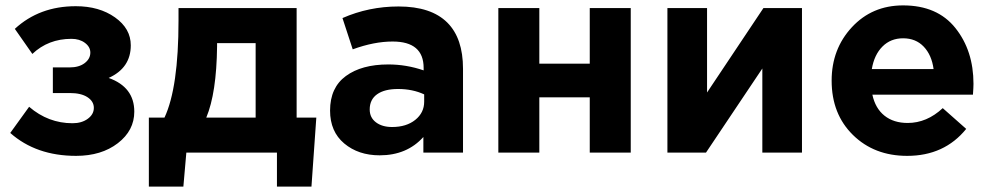

<svg xmlns="http://www.w3.org/2000/svg" viewBox="-20 -566 3675 712"><path d="M100 -366 35 -459Q126 -543 261 -543Q348 -543 406.5 -501.5Q465 -460 465 -398Q465 -314 383 -277Q478 -243 478 -152Q478 -82 417 -35Q356 12 262 12Q114 12 18 -73L88 -170Q159 -109 249 -109Q283 -109 305.5 -125.5Q328 -142 328 -166Q328 -190 304.5 -205.5Q281 -221 239 -221H176V-316H238Q273 -316 294 -332Q315 -348 315 -371Q315 -392 295 -407Q275 -422 245 -422Q159 -422 100 -366Z M745 -130H928V-406H785V-394Q783 -221 745 -130ZM1007 0H671L660 126H532V-130H590Q642 -241 642 -490V-536H1080V-130H1153L1135 126H1007Z M1388 10Q1309 10 1256.5 -34Q1204 -78 1204 -156Q1204 -241 1262.5 -284Q1321 -327 1420 -327Q1487 -327 1551 -305V-314Q1551 -412 1436 -412Q1367 -412 1288 -383L1250 -499Q1348 -542 1458 -542Q1579 -542 1639 -482Q1697 -424 1697 -311V0H1550V-58Q1489 10 1388 10ZM1434 -95Q1487 -95 1520 -121.5Q1553 -148 1553 -189V-216Q1510 -236 1456 -236Q1406 -236 1378.5 -216.5Q1351 -197 1351 -160Q1351 -130 1374 -112.5Q1397 -95 1434 -95Z M2319 -536V0H2167V-205H1980V0H1828V-536H1980V-330H2167V-536Z M2954 -536V0H2807V-312L2598 0H2455V-536H2602V-223L2811 -536Z M3344 12Q3222 12 3143 -65.5Q3064 -143 3064 -267Q3064 -384 3139 -465Q3214 -546 3329 -546Q3456 -546 3523 -462Q3590 -378 3590 -255Q3590 -243 3588 -215H3215Q3226 -164 3260 -137Q3294 -110 3346 -110Q3417 -110 3476 -165L3563 -88Q3482 12 3344 12ZM3213 -310H3442Q3435 -362 3405.5 -393Q3376 -424 3329 -424Q3283 -424 3252.5 -393.5Q3222 -363 3213 -310Z"/></svg>

Font: Quicksand
Style: Bold
Weight: 700
Version: Version 3.000